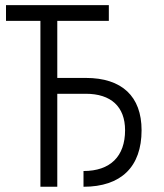

<svg xmlns="http://www.w3.org/2000/svg" viewBox="-20 -713 626 733"><path d="M298.8 0C442.4 0 520.5 -76.2 520.5 -215.8C520.5 -345.2 445.3 -415.5 307.6 -415.5H198.7V-633.3H395.5V-693.4H2.9V-633.3H134.3V0H198.7V-355H307.6C403.8 -355 457.5 -305.7 457.5 -215.8C457.5 -115.7 400.9 -60.1 298.8 -60.1Z"/></svg>

Font: Cascadia Mono Light
Style: Regular
Weight: 300
Monospace: yes
Designer: Aaron Bell
Foundry: Saja Typeworks
Version: Version 2404.023